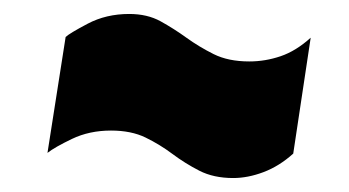

<svg xmlns="http://www.w3.org/2000/svg" viewBox="-20 -453 500 275"><path d="M400 -233Q380 -215 357.5 -206.5Q335 -198 314 -198Q286 -198 265.5 -208.5Q245 -219 227 -232.5Q209 -246 188.5 -256Q168 -266 139 -266Q108 -266 83 -254Q58 -242 48 -234L74 -400Q79 -405 105.5 -419Q132 -433 165 -433Q191 -433 210 -422.5Q229 -412 247 -399Q265 -386 286 -375.5Q307 -365 337 -365Q360 -365 382 -372.5Q404 -380 425 -399Z"/></svg>

Font: Georama Semi Condensed Black
Style: Italic
Weight: 900
Width: 4
Italic angle: -9°
Designer: Jean-Baptiste Levee
Foundry: Production Type
Version: Version 1.000